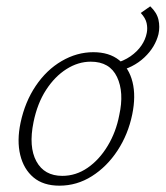

<svg xmlns="http://www.w3.org/2000/svg" viewBox="-20 -581 524 607"><path d="M168 6Q117 6 86 -20Q55 -46 44 -91Q33 -136 45 -193Q59 -259 93 -309.5Q127 -360 175 -388Q223 -416 275 -416Q325 -416 356.5 -391Q388 -366 399 -321.5Q410 -277 398 -219Q385 -156 351.5 -105Q318 -54 270.5 -24Q223 6 168 6ZM177 -25Q220 -25 257 -50.5Q294 -76 320.5 -120Q347 -164 357 -217Q373 -289 350 -337.5Q327 -386 267 -386Q227 -386 190 -362.5Q153 -339 125.5 -296.5Q98 -254 86 -195Q70 -117 95 -71Q120 -25 177 -25ZM346 -355 341 -380Q371 -388 392.5 -403Q414 -418 427 -437Q440 -456 444 -477Q447 -492 443.5 -508Q440 -524 425 -540L455 -561Q476 -541 481 -518.5Q486 -496 481 -473Q476 -453 465 -434.5Q454 -416 436.5 -399.5Q419 -383 396.5 -371.5Q374 -360 346 -355Z"/></svg>

Font: Ysabeau ExtraLight
Style: Italic
Weight: 250
Italic angle: -12°
Version: Version 2.000;gftools[0.9.27.dev2+g8671c4b]